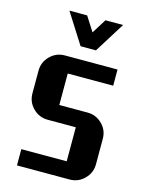

<svg xmlns="http://www.w3.org/2000/svg" viewBox="-129 -958 789 1036"><g transform="rotate(15 265.0 -440.0)"><path d="M480 -116.2Q480 -68.4 445.8 -34.2Q411.6 0 363.8 0H69.8V-90.8H323.2V-280.8H166Q118.2 -280.8 84 -314.9Q49.8 -349.1 49.8 -397V-523.9Q49.8 -571.8 84 -606Q118.2 -640.1 166 -640.1H460V-549.8H206.1V-374H363.8Q411.6 -374 445.8 -340.3Q480 -306.6 480 -258.8ZM426.8 -879.9 320.8 -710H234.9L127 -879.9H226.1L277.8 -798.8L328.1 -879.9Z"/></g></svg>

Font: Laconic
Style: Bold
Weight: 700
Designer: Robby Woodard
Version: Version 1.000